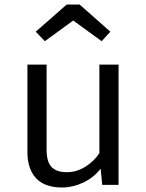

<svg xmlns="http://www.w3.org/2000/svg" viewBox="-20 -830 655 862"><path d="M189.2 -540V-157.4Q189.2 -104.1 211.3 -80.5Q233.3 -56.9 280 -56.9Q324.6 -56.9 364.4 -82.3Q404.1 -107.7 426.2 -142.6V-540H512.3V0H439L431.8 -72.8Q400 -31.8 353.1 -10Q306.2 11.8 259 11.8Q180.5 11.8 141.8 -30Q103.1 -71.8 103.1 -147.2V-540ZM181.5 -645.1 140.5 -687.7 279.5 -809.7H337.4L475.4 -687.7L436.4 -645.1L308.7 -737.9Z"/></svg>

Font: FiraCode Nerd Font
Style: Regular
Weight: 400
Designer: Carrois Corporate, Edenspiekermann AG, Nikita Prokopov
Foundry: Carrois Corporate, Edenspiekermann AG, Nikita Prokopov
Version: Version 6.002;Nerd Fonts 3.4.0